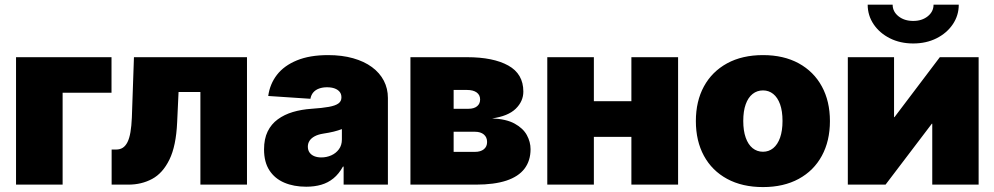

<svg xmlns="http://www.w3.org/2000/svg" viewBox="-20 -776 4180 807"><path d="M448.7 -535.6V-386.2H243.2V0H47.4V-535.6Z M449.2 0V-147.5H468.3Q484.4 -147.5 496.1 -155Q507.8 -162.6 515.9 -178.7Q523.9 -194.8 528.3 -220.5Q532.7 -246.1 534.2 -281.7L543 -535.6H1018.1V0H822.3V-389.2H730.5L724.6 -262.2Q720.2 -162.6 692.1 -105.2Q664.1 -47.9 619.4 -23.9Q574.7 0 520 0Z M1267.1 8.8Q1214.8 8.8 1174.8 -8.3Q1134.8 -25.4 1112.3 -60.1Q1089.8 -94.7 1089.8 -147.9Q1089.8 -192.4 1105 -223.4Q1120.1 -254.4 1147.5 -274.4Q1174.8 -294.4 1210.9 -305.2Q1247.1 -315.9 1289.6 -318.8Q1335 -321.8 1362.5 -326.9Q1390.1 -332 1402.6 -341.3Q1415 -350.6 1415 -365.7V-367.7Q1415 -380.9 1407.5 -390.1Q1399.9 -399.4 1386.5 -404.3Q1373 -409.2 1354.5 -409.2Q1335.9 -409.2 1321 -403.8Q1306.2 -398.4 1296.9 -387.7Q1287.6 -377 1284.7 -360.8L1107.4 -372.6Q1114.3 -422.9 1144 -461.4Q1173.8 -500 1227.8 -522.2Q1281.7 -544.4 1358.9 -544.4Q1417.5 -544.4 1464.1 -531.2Q1510.7 -518.1 1543.5 -493.9Q1576.2 -469.7 1593.3 -436.8Q1610.4 -403.8 1610.4 -364.3V0H1424.3V-75.7H1421.4Q1404.3 -44.9 1381.6 -26.4Q1358.9 -7.8 1330.3 0.5Q1301.8 8.8 1267.1 8.8ZM1330.6 -114.3Q1352.5 -114.3 1372.3 -123Q1392.1 -131.8 1404.5 -148.7Q1417 -165.5 1417 -189.9V-233.4Q1409.2 -230.5 1400.6 -227.8Q1392.1 -225.1 1382.3 -222.7Q1372.6 -220.2 1361.8 -218.3Q1351.1 -216.3 1338.9 -214.4Q1316.9 -210.9 1302.5 -203.1Q1288.1 -195.3 1281 -184.3Q1273.9 -173.3 1273.9 -159.7Q1273.9 -145 1281.2 -134.8Q1288.6 -124.5 1301.3 -119.4Q1314 -114.3 1330.6 -114.3Z M1705.1 0V-535.6H1943.4Q2053.2 -535.6 2116.5 -500.5Q2179.7 -465.3 2179.7 -391.1Q2179.7 -350.1 2147.5 -318.8Q2115.2 -287.6 2048.3 -278.3Q2107.9 -275.9 2143.3 -256.3Q2178.7 -236.8 2194.3 -208.3Q2210 -179.7 2210 -148.9Q2210 -100.6 2184.6 -67.1Q2159.2 -33.7 2108.2 -16.8Q2057.1 0 1980.5 0ZM1886.7 -137.7H1976.6Q2000 -137.7 2013.7 -148.7Q2027.3 -159.7 2027.3 -179.2Q2027.3 -199.2 2013.7 -210.7Q2000 -222.2 1976.6 -222.2H1886.7ZM1886.7 -318.8H1949.2Q1972.2 -318.8 1985.1 -329.3Q1998 -339.8 1998 -357.9Q1998 -377 1983.4 -387.5Q1968.8 -397.9 1943.4 -397.9H1886.7Z M2691.9 -350.6V-200.7H2418.5V-350.6ZM2476.1 -535.6V0H2280.3V-535.6ZM2830.1 -535.6V0H2633.8V-535.6Z M3187 10.3Q3099.6 10.3 3036.1 -24.2Q2972.7 -58.6 2938.7 -121.1Q2904.8 -183.6 2904.8 -267.1Q2904.8 -350.6 2938.7 -412.8Q2972.7 -475.1 3036.1 -509.8Q3099.6 -544.4 3187 -544.4Q3273.9 -544.4 3337.2 -509.8Q3400.4 -475.1 3434.3 -412.8Q3468.3 -350.6 3468.3 -267.1Q3468.3 -183.6 3434.3 -121.1Q3400.4 -58.6 3337.2 -24.2Q3273.9 10.3 3187 10.3ZM3187 -138.2Q3211.4 -138.2 3230 -153.3Q3248.5 -168.5 3258.8 -197.5Q3269 -226.6 3269 -267.6Q3269 -309.1 3258.8 -337.6Q3248.5 -366.2 3230 -381.1Q3211.4 -396 3187 -396Q3162.1 -396 3143.3 -381.1Q3124.5 -366.2 3114.3 -337.6Q3104 -309.1 3104 -267.6Q3104 -226.6 3114.3 -197.5Q3124.5 -168.5 3143.3 -153.3Q3162.1 -138.2 3187 -138.2Z M4093.3 0H3898.4V-255.9H3896.5L3702.1 0H3543.5V-535.6H3737.8V-283.7H3739.7L3930.2 -535.6H4093.3ZM3818.4 -593.3Q3763.7 -593.3 3720.5 -615Q3677.2 -636.7 3652.1 -673.8Q3627 -710.9 3627 -756.3H3731.9Q3731.9 -727.1 3756.6 -707.5Q3781.2 -688 3818.4 -688Q3855 -688 3879.4 -707.5Q3903.8 -727.1 3903.8 -756.3H4009.8Q4009.8 -710.9 3984.6 -673.8Q3959.5 -636.7 3916.3 -615Q3873 -593.3 3818.4 -593.3Z"/></svg>

Font: Inter 20pt Black
Style: Regular
Weight: 900
Version: Version 4.001;git-66647c0bb